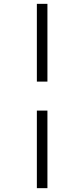

<svg xmlns="http://www.w3.org/2000/svg" viewBox="-20 -889 439 1000"><path d="M227 -869V-464H172V-869ZM227 -313V91H172V-313Z"/></svg>

Font: Merriweather 96pt Light
Style: Regular
Weight: 300
Version: Version 2.100